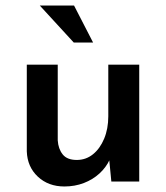

<svg xmlns="http://www.w3.org/2000/svg" viewBox="-20 -657 601 695"><path d="M213 18Q155 18 117 -17.5Q79 -53 77 -109V-423H189V-149Q191 -118 207 -98Q223 -78 258 -78Q291 -78 316.5 -98.5Q342 -119 357 -155Q372 -191 372 -236V-423H484V0H383L374 -93L377 -79Q364 -51 340 -29Q316 -7 283.5 5.5Q251 18 213 18ZM124 -637H248L317 -503H247Z"/></svg>

Font: Josefin Sans Thin SemiBold
Style: Regular
Weight: 600
Version: Version 2.000